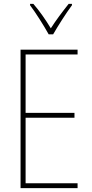

<svg xmlns="http://www.w3.org/2000/svg" viewBox="-20 -970 472 990"><path d="M231 -793H254C280 -838 320 -901 351 -943V-950H334C299 -906 269 -866 242 -824C217 -866 182 -916 152 -950H135V-943C161 -909 205 -840 231 -793ZM380 0V-25H112V-363H364V-388H112V-689H380V-714H86V0Z"/></svg>

Font: Noto Sans Khmer UI Condensed Thin
Style: Regular
Weight: 100
Width: 3
Designer: Danh Hong and the Monotype Design Team
Foundry: Monotype Imaging Inc.
Version: Version 2.002